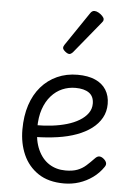

<svg xmlns="http://www.w3.org/2000/svg" viewBox="-58 -881 642 942"><g transform="rotate(5 263.0 -410.0)"><path d="M293 18Q216 18 166 -15.5Q116 -49 91.5 -104.5Q67 -160 67 -228Q67 -295 84.5 -348.5Q102 -402 135 -440Q168 -478 213.5 -498.5Q259 -519 314 -519Q365 -519 400.5 -503.5Q436 -488 454.5 -458.5Q473 -429 473 -389Q473 -351 456 -320.5Q439 -290 408.5 -267Q378 -244 336 -228.5Q294 -213 242.5 -205.5Q191 -198 133 -197V-255Q171 -255 209.5 -259.5Q248 -264 282.5 -274Q317 -284 343.5 -300Q370 -316 385 -337Q400 -358 400 -384Q400 -420 376 -437Q352 -454 309 -454Q275 -454 244.5 -441Q214 -428 190 -401Q166 -374 152.5 -334.5Q139 -295 139 -242Q139 -179 159 -135Q179 -91 214 -68.5Q249 -46 295 -46Q330 -46 353.5 -55Q377 -64 395.5 -80.5Q414 -97 433 -117Q444 -129 454.5 -129Q465 -129 476 -120Q487 -111 490 -101Q493 -91 485 -80Q464 -49 433.5 -27Q403 -5 367.5 6.5Q332 18 293 18ZM264 -617Q255 -617 243 -627Q231 -637 231 -645Q231 -648 232 -651Q233 -654 236 -659L349 -826Q353 -832 358 -835Q363 -838 369 -838Q378 -838 389 -832Q400 -826 408.5 -817Q417 -808 417 -801Q417 -795 415 -791.5Q413 -788 407 -781L281 -627Q271 -617 264 -617Z"/></g></svg>

Font: Playwrite US Modern Light
Style: Regular
Weight: 300
Designer: Veronika Burian, José Scaglione
Foundry: TypeTogether
Version: Version 1.003